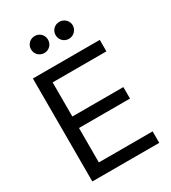

<svg xmlns="http://www.w3.org/2000/svg" viewBox="-229 -1086 1073 1203"><g transform="rotate(-30 308.0 -485.0)"><path d="M219 -847C184 -847 157 -874 157 -909C157 -943 184 -970 219 -970C253 -970 280 -943 280 -909C280 -874 253 -847 219 -847ZM397 -847C362 -847 335 -874 335 -909C335 -943 362 -970 397 -970C430 -970 459 -943 459 -909C459 -875 431 -847 397 -847ZM76 0C76 0 76 -745 76 -745C76 -745 560 -745 560 -745C560 -745 560 -662 560 -662C560 -662 171 -662 171 -662C171 -662 171 -415 171 -415C171 -415 540 -415 540 -415C540 -415 540 -332 540 -332C540 -332 171 -332 171 -332C171 -332 171 -83 171 -83C171 -83 560 -83 560 -83C560 -83 560 0 560 0C560 0 76 0 76 0Z"/></g></svg>

Font: Preevio_Regular
Style: Regular
Weight: 500
Designer: Gumpita Rahayu
Foundry: Tokotype Studio
Version: ""